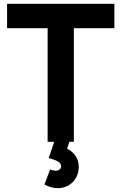

<svg xmlns="http://www.w3.org/2000/svg" viewBox="-20 -740 650 1002"><path d="M263 0 234 85C234.5 85.5 235 85.5 235.5 85.5H236.5C237 85.5 237.5 85.5 238 86C275 97 299 105.5 299 128C299 140 287.5 151 271 151C264 151 254 149 241 145L212 223C235 235.5 258.5 242 283 242C341.5 242 391 196 391 131C391 88.5 369.5 56 330 36L342 0H365.5V-593H577V-720H17V-593H228.5V0Z"/></svg>

Font: Vela Sans ExtBd
Style: Regular
Weight: 800
Designer: Principal design: Mikhail Sharanda - project Manrope.
Design modification: Ravid Balaliev
Foundry: Mikhail Sharanda
Version: Version 1.001